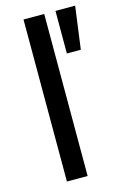

<svg xmlns="http://www.w3.org/2000/svg" viewBox="-112 -772 534 824"><g transform="rotate(-15 154.5 -360.0)"><path d="M79.5 0V-720H171.5V0ZM221.5 -531V-720H309L283.5 -531Z"/></g></svg>

Font: Geologica Thin Roman Light
Style: Regular
Weight: 300
Version: Version 1.010;gftools[0.9.28]